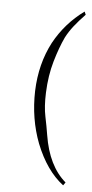

<svg xmlns="http://www.w3.org/2000/svg" viewBox="-49 -580 336 703"><g transform="rotate(5 119.0 -228.5)"><path d="M233.4 -548.8 238.3 -537.6Q214.4 -512.7 197.5 -491.2Q180.7 -469.7 169.4 -447.8Q151.4 -409.7 136 -356.7Q120.6 -303.7 118.2 -240.7Q116.2 -189.5 123.8 -153.3Q131.3 -117.2 136.2 -86.4Q154.3 25.9 218.3 80.6L210.4 91.8Q147.5 43.9 109.4 -52.2Q75.2 -141.6 78.1 -243.7Q81.5 -343.8 123.5 -423.8Q164.6 -499 233.4 -548.8Z"/></g></svg>

Font: ML-NILA05
Style: Regular
Weight: 400
Designer: CLT@C-DIT
Version: Version ML-NILA05 1.0